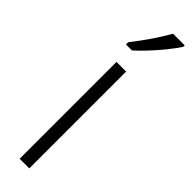

<svg xmlns="http://www.w3.org/2000/svg" viewBox="-268 -755 746 746"><g transform="rotate(45 105.0 -382.5)"><path d="M121 0H68V-532H121ZM210 -757Q195 -734 172 -705.5Q149 -677 124 -650.5Q99 -624 79 -606H46V-618Q77 -658 101 -693Q125 -728 146 -765H210Z"/></g></svg>

Font: Noto Sans ExtraCondensed Light
Style: Regular
Weight: 300
Width: 2
Designer: Monotype Design Team
Foundry: Monotype Imaging Inc.
Version: Version 2.013; ttfautohint (v1.8.4.7-5d5b)